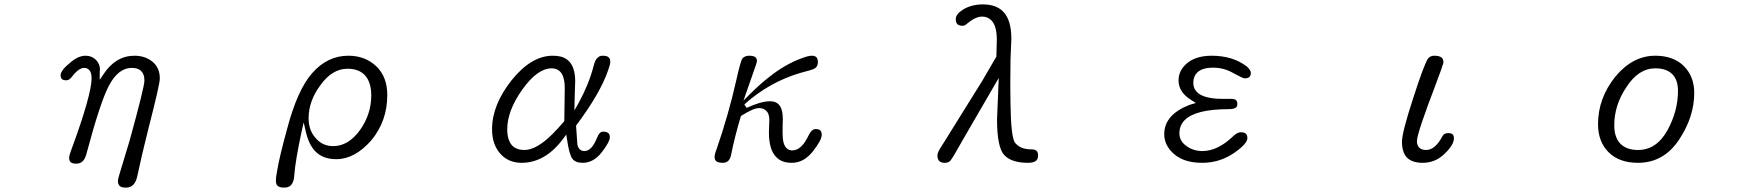

<svg xmlns="http://www.w3.org/2000/svg" viewBox="-20 -732 8040 877"><path d="M518.6 94.7Q518.6 109.4 526.4 117.2Q534.2 125 555.7 125Q596.7 125 607.4 71.3Q627.9 -25.4 658.2 -145.5Q710 -346.7 710 -373Q710 -421.9 677.7 -449.2Q643.6 -477.5 594.7 -477.5Q508.8 -477.5 453.1 -393.6L435.5 -367.2V-404.3L436.5 -415Q436.5 -439.5 418.9 -458Q399.4 -477.5 371.1 -477.5Q335 -477.5 296.9 -442.4Q271.5 -421.9 262.7 -406.2Q256.8 -396.5 256.8 -389.6Q256.8 -377 262.7 -371.1Q268.6 -365.2 283.2 -365.2Q296.9 -365.2 310.5 -383.8Q339.8 -421.9 365.2 -421.9Q377.9 -421.9 386.7 -413.1Q398.4 -401.4 398.4 -375Q398.4 -298.8 303.7 -42Q295.9 -22.5 295.9 -10.3Q295.9 2 301.8 7.8Q309.6 15.6 328.1 15.6Q346.7 15.6 358.4 3.9Q370.1 -7.8 377 -37.1Q437.5 -263.7 476.6 -338.9Q519.5 -421.9 582 -421.9Q627.9 -421.9 637.7 -383.8Q639.6 -374 639.6 -363.3Q639.6 -335 572.3 -90.8L525.4 64.5Q518.6 86.9 518.6 94.7Z M1246.1 46.9Q1240.2 78.1 1240.2 90.3Q1240.2 102.5 1242.2 107.4Q1248 125 1277.3 125Q1297.9 125 1308.6 114.3Q1322.3 100.6 1324.2 68.4Q1329.1 2 1357.4 -129.9L1367.2 -172.9L1377 -129.9Q1390.6 -71.3 1420.9 -40Q1456.1 -4.9 1515.6 -4.9Q1600.6 -4.9 1675.8 -90.8Q1749 -178.7 1749 -297.9Q1749 -381.8 1698.2 -429.7Q1647.5 -477.5 1571.3 -477.5Q1476.6 -477.5 1407.2 -399.4Q1337.9 -322.3 1290 -137.7Q1256.8 -17.6 1246.1 46.9ZM1502 -64.5Q1452.1 -64.5 1420.9 -102.5Q1389.6 -137.7 1389.6 -191.4Q1389.6 -270.5 1443.4 -342.8Q1497.1 -418 1567.4 -418Q1617.2 -418 1644.5 -390.6Q1675.8 -359.4 1675.8 -295.9Q1675.8 -210.9 1625 -138.7Q1571.3 -64.5 1502 -64.5Z M2641.6 11.7Q2690.4 11.7 2727.5 -35.2Q2752.9 -67.4 2761.7 -88.9Q2765.6 -98.6 2765.6 -104.5Q2765.6 -121.1 2755.9 -126Q2748 -130.9 2734.4 -130.9Q2717.8 -130.9 2706.1 -100.6Q2682.6 -42 2649.4 -42Q2636.7 -42 2628.4 -49.8Q2620.1 -57.6 2617.2 -72.3L2611.3 -158.2Q2721.7 -305.7 2757.8 -411.1Q2767.6 -437.5 2767.6 -450.2Q2767.6 -462.9 2760.7 -469.7Q2752.9 -477.5 2733.4 -477.5Q2722.7 -477.5 2717.3 -474.1Q2711.9 -470.7 2708 -466.8Q2698.2 -457 2692.4 -434.1Q2686.5 -411.1 2679.2 -389.2Q2671.9 -367.2 2663.1 -345.7Q2645.5 -302.7 2623 -261.7L2603.5 -227.5L2605.5 -306.6L2607.4 -361.3Q2607.4 -456.1 2541 -473.6Q2524.4 -477.5 2504.9 -477.5Q2407.2 -477.5 2317.4 -366.2Q2227.5 -252.9 2227.5 -141.6Q2227.5 -67.4 2270.5 -24.4Q2306.6 11.7 2362.3 11.7Q2470.7 11.7 2552.7 -98.6L2566.4 -117.2L2570.3 -93.8Q2580.1 -25.4 2594.7 -6.8Q2608.4 11.7 2641.6 11.7ZM2375 -46.9Q2340.8 -46.9 2320.3 -66.4Q2296.9 -90.8 2296.9 -141.6Q2296.9 -225.6 2365.2 -322.3Q2434.6 -419.9 2500 -419.9Q2523.4 -419.9 2538.1 -405.3Q2559.6 -383.8 2559.6 -329.1L2557.6 -178.7Q2529.3 -145.5 2505.9 -122.1Q2431.6 -46.9 2375 -46.9Z M3497.1 -269.5Q3456.1 -269.5 3390.6 -239.3L3379.9 -254.9Q3491.2 -355.5 3633.8 -398.4Q3633.8 -398.4 3633.8 -398.4Q3692.4 -413.1 3702.1 -419.9L3707 -423.8Q3715.8 -432.6 3715.8 -448.2Q3715.8 -463.9 3709 -470.7Q3702.1 -477.5 3687.5 -477.5Q3672.9 -477.5 3644.5 -466.8Q3569.3 -440.4 3494.1 -380.9Q3451.2 -347.7 3406.2 -302.7L3376 -272.5L3433.6 -437.5L3437.5 -452.1Q3437.5 -463.9 3431.6 -469.7Q3422.9 -477.5 3402.3 -477.5Q3381.8 -477.5 3371.1 -464.8Q3362.3 -452.1 3342.8 -364.3Q3308.6 -210.9 3252.9 -49.8Q3244.1 -28.3 3244.1 -15.6Q3244.1 -2.9 3250 2.9Q3258.8 11.7 3282.2 11.7Q3304.7 11.7 3314.5 -8.8Q3317.4 -14.6 3319.3 -24.4Q3335.9 -107.4 3364.3 -202.1Q3420.9 -238.3 3447.3 -238.3Q3467.8 -238.3 3481 -225.1Q3494.1 -211.9 3494.1 -183.6Q3494.1 -183.6 3492.2 -127.9Q3492.2 -46.9 3526.4 -13.7Q3550.8 11.7 3596.7 11.7Q3651.4 11.7 3692.4 -40Q3733.4 -91.8 3733.4 -116.2Q3733.4 -129.9 3727.1 -136.2Q3720.7 -142.6 3704.1 -142.6Q3695.3 -141.6 3687.5 -134.8Q3680.7 -127.9 3673.8 -114.3Q3641.6 -44.9 3598.6 -44.9Q3583 -44.9 3572.3 -55.7Q3554.7 -73.2 3554.7 -121.1V-149.4L3555.7 -188.5Q3555.7 -236.3 3536.1 -255.9Q3522.5 -269.5 3497.1 -269.5Z M4261.7 -22.5Q4261.7 -1 4274.4 6.8Q4282.2 11.7 4296.9 11.7Q4309.6 11.7 4319.3 3.9Q4330.1 -6.8 4379.9 -96.7L4542 -376L4534.2 -186.5Q4534.2 -58.6 4567.4 -23.4Q4568.4 -22.5 4570.3 -20.5Q4603.5 11.7 4675.8 11.7Q4702.1 11.7 4713.9 1Q4721.7 -7.8 4721.7 -22Q4721.7 -36.1 4714.8 -43Q4708 -49.8 4690.4 -49.8Q4637.7 -49.8 4614.3 -83Q4597.7 -114.3 4595.7 -255.9L4594.7 -338.9L4595.7 -460.9L4599.6 -554.7Q4599.6 -641.6 4561.5 -679.7Q4529.3 -711.9 4469.7 -711.9Q4418.9 -711.9 4380.9 -689.5Q4345.7 -668 4345.7 -645.5Q4345.7 -628.9 4353 -621.6Q4360.4 -614.3 4377 -614.3Q4385.7 -614.3 4393.6 -621.1Q4434.6 -656.2 4465.8 -656.2Q4491.2 -656.2 4507.8 -639.6Q4533.2 -614.3 4533.2 -550.8L4531.2 -473.6L4465.8 -361.3L4285.2 -71.3Q4261.7 -37.1 4261.7 -22.5Z M5615.2 -32.2Q5677.7 -75.2 5677.7 -100.6Q5677.7 -114.3 5670.9 -121.1Q5664.1 -127.9 5646.5 -127.9Q5631.8 -127.9 5612.3 -109.4Q5542 -42 5471.7 -42Q5427.7 -42 5393.6 -69.3Q5367.2 -90.8 5367.2 -123Q5367.2 -159.2 5391.6 -183.6Q5441.4 -233.4 5592.8 -233.4Q5618.2 -233.4 5627 -242.2Q5631.8 -247.1 5631.8 -257.8Q5631.8 -268.6 5626 -274.4Q5620.1 -280.3 5605.5 -280.3H5565.4Q5443.4 -280.3 5431.6 -341.8Q5430.7 -348.6 5430.7 -354.5Q5430.7 -382.8 5448.2 -400.4Q5470.7 -422.9 5521.5 -422.9Q5572.3 -422.9 5616.2 -396.5Q5654.3 -376 5664.1 -374Q5680.7 -374 5687.5 -380.9Q5693.4 -386.7 5693.4 -400.4Q5693.4 -411.1 5675.8 -427.7Q5611.3 -477.5 5514.6 -477.5Q5435.5 -477.5 5393.6 -435.5Q5363.3 -405.3 5363.3 -364.3Q5363.3 -309.6 5423.8 -273.4L5442.4 -261.7L5413.1 -252.9Q5297.9 -208 5297.9 -119.1Q5297.9 -67.4 5342.8 -28.3Q5388.7 11.7 5471.7 11.7Q5549.8 11.7 5615.2 -32.2Z M6383.8 -85Q6383.8 -35.2 6407.2 -11.7Q6430.7 11.7 6478.5 11.7Q6536.1 11.7 6578.1 -29.3Q6621.1 -70.3 6621.1 -100.6Q6621.1 -112.3 6615.2 -118.2Q6609.4 -124 6594.7 -124Q6575.2 -124 6568.4 -109.4Q6535.2 -46.9 6494.1 -46.9Q6473.6 -46.9 6462.9 -57.6Q6452.1 -68.4 6452.1 -86.9Q6452.1 -105.5 6474.6 -172.9Q6502 -252.9 6535.2 -338.9Q6569.3 -429.7 6573.2 -445.3V-446.3Q6573.2 -460 6566.4 -467.8Q6555.7 -477.5 6531.2 -477.5Q6513.7 -477.5 6502.9 -464.8Q6484.4 -437.5 6434.6 -282.2Q6383.8 -127 6383.8 -85Z M7718.8 -307.6Q7718.8 -382.8 7670.9 -430.7Q7623 -477.5 7541 -477.5Q7437.5 -477.5 7358.4 -381.8Q7279.3 -283.2 7279.3 -165Q7279.3 -85 7327.6 -36.6Q7376 11.7 7461.9 11.7Q7579.1 11.7 7649.4 -93.8Q7718.8 -198.2 7718.8 -307.6ZM7461.9 -46.9Q7410.2 -46.9 7381.8 -75.2Q7353.5 -103.5 7353.5 -160.2Q7353.5 -251 7408.2 -333Q7463.9 -419.9 7541 -419.9Q7591.8 -419.9 7618.2 -393.6Q7644.5 -367.2 7644.5 -317.4Q7644.5 -224.6 7596.7 -137.7Q7546.9 -46.9 7461.9 -46.9Z"/></svg>

Font: FakePearl
Style: ExtraLight
Weight: 300
Version: Version 1.2